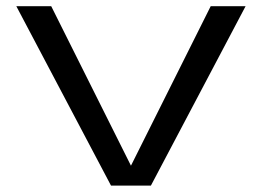

<svg xmlns="http://www.w3.org/2000/svg" viewBox="-20 -582 821 602"><path d="M328.1 0H453.1L750 -562.5H640.6L390.6 -62.5L140.6 -562.5H31.2Z"/></svg>

Font: Michroma
Style: Regular
Weight: 400
Version: Version 1.000